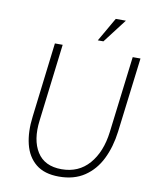

<svg xmlns="http://www.w3.org/2000/svg" viewBox="-96 -962 844 1045"><g transform="rotate(10 325.5 -439.5)"><path d="M458 -889H514L413 -757H382ZM105 -287 155 -700H198L146 -273Q132 -164 173.5 -98Q215 -32 309 -32Q403 -32 461 -98.5Q519 -165 533 -277L585 -700H628L577 -287Q566 -201 533 -134Q500 -67 442.5 -28.5Q385 10 302 10Q221 10 174 -28.5Q127 -67 110.5 -134Q94 -201 105 -287Z"/></g></svg>

Font: Haskoy ExtraLight
Style: Italic
Weight: 200
Designer: Ertekin Erdin
Foundry: Ertekin Erdin
Version: Version 2.000; ttfautohint (v1.8.4.7-5d5b)